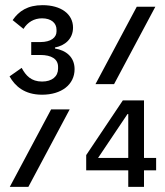

<svg xmlns="http://www.w3.org/2000/svg" viewBox="-20 -724 640 744"><path d="M143 -357C218 -357 269 -396 269 -456C269 -503 236 -529 193 -536V-540C231 -547 263 -573 263 -617C263 -670 216 -704 145 -704C87 -704 53 -681 29 -646L71 -612C87 -638 112 -653 143 -653C178 -653 199 -635 199 -609V-602C199 -579 178 -561 136 -561H101V-511H136C180 -511 205 -495 205 -465V-458C205 -428 182 -408 143 -408C101 -408 80 -431 64 -461L17 -428C38 -391 74 -357 143 -357ZM350 -398H422L582 -698H510ZM18 0H90L250 -300H178ZM477 0H538V-64H585V-112H538V-335H456L314 -123V-64H477ZM360 -112 474 -282H477V-112Z"/></svg>

Font: IBM Plex Mono
Style: Regular
Weight: 400
Monospace: yes
Designer: Mike Abbink, Paul van der Laan, Pieter van Rosmalen
Foundry: Bold Monday
Version: Version 2.004